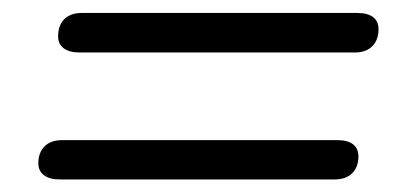

<svg xmlns="http://www.w3.org/2000/svg" viewBox="-20 -438 640 301"><path d="M536.3 -355.7H104.8Q88.7 -355.7 79.9 -362.3Q71.1 -368.9 71.1 -381.1Q71.1 -398.2 80.8 -408Q90.6 -417.7 108.2 -417.7H539.7Q556.3 -417.7 564.9 -411.2Q573.4 -404.6 573.4 -392.3Q573.4 -375.2 563.6 -365.5Q553.8 -355.7 536.3 -355.7ZM504.8 -156.7H73.3Q57.7 -156.7 48.9 -163.3Q40.1 -169.9 40.1 -182.1Q40.1 -198.8 49.8 -208.5Q59.6 -218.3 77.2 -218.3H508.7Q525.3 -218.3 533.6 -211.7Q541.9 -205.1 541.9 -192.9Q541.9 -176.2 532.2 -166.5Q522.4 -156.7 504.8 -156.7Z"/></svg>

Font: Nunito Variable Extra Light
Style: Italic
Weight: 200
Italic angle: -9°
Designer: Vernon Adams
Foundry: Vernon Adams
Version: Version 3.602